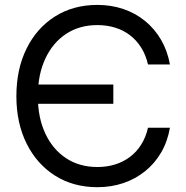

<svg xmlns="http://www.w3.org/2000/svg" viewBox="-20 -759 764 790"><path d="M380.9 11.2Q281.7 11.2 206.8 -36.1Q131.8 -83.5 89.6 -168Q47.4 -252.4 47.4 -363.3Q47.4 -474.6 89.4 -559.3Q131.3 -644 206.5 -691.4Q281.7 -738.8 380.9 -738.8Q437.5 -738.8 487.3 -721.9Q537.1 -705.1 576.7 -672.9Q616.2 -640.6 642.6 -595.5Q668.9 -550.3 679.2 -493.7H588.9Q580.1 -532.7 561 -563Q542 -593.3 514.9 -614Q487.8 -634.8 453.6 -645.3Q419.4 -655.8 380.9 -655.8Q306.6 -655.8 251.7 -619.4Q196.8 -583 166.3 -517.3Q135.7 -451.7 135.7 -363.3Q135.7 -275.4 166.3 -210Q196.8 -144.5 251.7 -108.2Q306.6 -71.8 380.9 -71.8Q419.4 -71.8 453.4 -82.3Q487.3 -92.8 514.6 -113.3Q542 -133.8 561 -164.1Q580.1 -194.3 588.9 -233.4H679.2Q669.4 -176.8 643.1 -131.6Q616.7 -86.4 576.9 -54.4Q537.1 -22.5 487.3 -5.6Q437.5 11.2 380.9 11.2ZM111.8 -332V-411.1H446.3V-332Z"/></svg>

Font: Inter 28pt
Style: Regular
Weight: 400
Designer: Rasmus Andersson
Foundry: rsms
Version: Version 4.001;git-66647c0bb